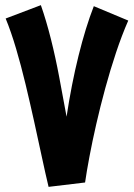

<svg xmlns="http://www.w3.org/2000/svg" viewBox="-20 -717 521 747"><path d="M169 10Q157 -40 143 -105.5Q129 -171 113 -243.5Q97 -316 79.5 -389Q62 -462 42.5 -528Q23 -594 2 -645L139 -697Q160 -637 178 -565.5Q196 -494 210.5 -416.5Q225 -339 239 -263Q258 -389 285.5 -500Q313 -611 345 -693L479 -637Q454 -580 431.5 -512.5Q409 -445 389.5 -373.5Q370 -302 354.5 -234Q339 -166 328 -107.5Q317 -49 311 -7Z"/></svg>

Font: Noto Sans Arabic ExtCond ExtBd
Style: Regular
Weight: 800
Width: 2
Designer: Monotype Design Team, Nadine Chahine, Nizar Qandah and Khaled Hosny
Foundry: Monotype Imaging Inc.
Version: Version 2.012; ttfautohint (v1.8.4.7-5d5b)